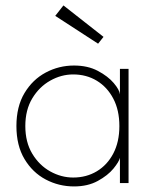

<svg xmlns="http://www.w3.org/2000/svg" viewBox="-20 -658 554 690"><path d="M411 0V-91Q408 -77 387.8 -52.2Q367.5 -27.5 331.5 -7.8Q295.5 12 246 12Q191.5 12 144.2 -13Q97 -38 68 -86.5Q39 -135 39 -205Q39 -275 68 -323.5Q97 -372 144.2 -397.2Q191.5 -422.5 246 -422.5Q295.5 -422.5 331.8 -403.2Q368 -384 388.8 -359.5Q409.5 -335 411 -319V-410.5H442V0ZM71 -205Q71 -147 96 -105.5Q121 -64 160.5 -42Q200 -20 243 -20Q290.5 -20 328 -42.5Q365.5 -65 387.2 -106.5Q409 -148 409 -205Q409 -262 387.2 -303.5Q365.5 -345 328 -367.8Q290.5 -390.5 243 -390.5Q200 -390.5 160.5 -368.2Q121 -346 96 -304.5Q71 -263 71 -205ZM332.5 -501 178.5 -601 208 -638.5 352 -525.5Z"/></svg>

Font: League Spartan Extralight
Style: Regular
Weight: 200
Foundry: The League of Moveable Type
Version: Version 2.300; ttfautohint (v1.8.3)